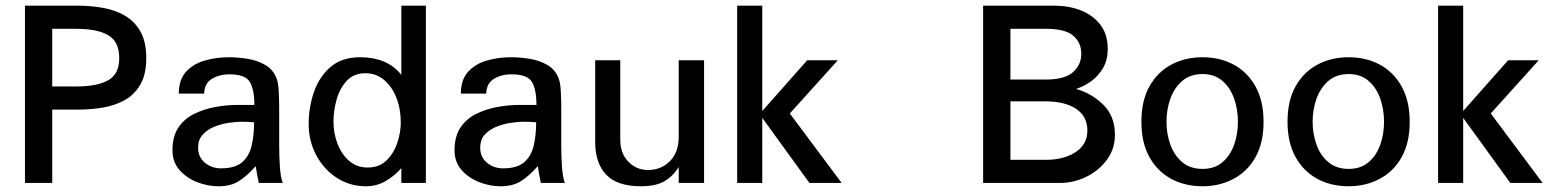

<svg xmlns="http://www.w3.org/2000/svg" viewBox="-20 -648 5500 680"><path d="M68.4 0V-627.9H256.8Q301.8 -627.9 345.2 -620.1Q388.7 -612.3 422.9 -592.3Q457 -572.3 477.5 -536.1Q498 -500 498 -442.4Q498 -384.8 477.1 -348.6Q456.1 -312.5 421.9 -293.5Q387.7 -274.4 344.7 -267.1Q301.8 -259.8 256.8 -259.8H165V0ZM165 -341.8H251Q324.2 -341.8 363.3 -363.8Q402.3 -385.7 402.3 -442.4Q402.3 -500 363.8 -522.9Q325.2 -545.9 251 -545.9H165Z M753.9 11.7Q715.8 11.7 678.2 -2.9Q640.6 -17.6 615.7 -45.9Q590.8 -74.2 590.8 -116.2Q590.8 -165 611.8 -196.3Q632.8 -227.5 667.5 -244.6Q702.1 -261.7 742.2 -269Q782.2 -276.4 820.3 -276.4H880.9Q880.9 -331.1 864.7 -357.9Q848.6 -384.8 792 -384.8Q757.8 -384.8 731 -369.1Q704.1 -353.5 703.1 -316.4H613.3Q613.3 -365.2 638.2 -393.1Q663.1 -420.9 703.6 -433.1Q744.1 -445.3 791 -445.3Q821.3 -445.3 856 -439.9Q890.6 -434.6 919.4 -418Q948.2 -401.4 960 -369.1Q965.8 -353.5 967.3 -322.8Q968.8 -292 968.8 -261.7V-130.9Q968.8 -96.7 971.2 -58.6Q973.6 -20.5 981.4 0H896.5Q893.6 -14.6 890.6 -29.8Q887.7 -44.9 885.7 -59.6Q852.5 -22.5 824.2 -5.4Q795.9 11.7 753.9 11.7ZM762.7 -51.8Q813.5 -51.8 838.4 -74.2Q863.3 -96.7 871.6 -133.8Q879.9 -170.9 879.9 -214.8Q872.1 -215.8 859.4 -216.3Q846.7 -216.8 836.9 -216.8Q813.5 -216.8 786.6 -212.4Q759.8 -208 735.8 -197.8Q711.9 -187.5 696.8 -169.9Q681.6 -152.3 681.6 -125Q681.6 -91.8 705.6 -71.8Q729.5 -51.8 762.7 -51.8Z M1275.4 11.7Q1219.7 11.7 1173.8 -17.6Q1127.9 -46.9 1100.6 -97.2Q1073.2 -147.5 1073.2 -210Q1073.2 -267.6 1091.8 -321.8Q1110.4 -376 1150.4 -410.6Q1190.4 -445.3 1255.9 -445.3Q1301.8 -445.3 1338.9 -430.2Q1376 -415 1401.4 -382.8V-627.9H1488.3V0H1401.4V-52.7Q1379.9 -27.3 1347.7 -7.8Q1315.4 11.7 1275.4 11.7ZM1282.2 -54.7Q1323.2 -54.7 1349.1 -80.1Q1375 -105.5 1387.2 -142.6Q1399.4 -179.7 1399.4 -213.9Q1399.4 -262.7 1383.8 -302.2Q1368.2 -341.8 1339.8 -365.2Q1311.5 -388.7 1274.4 -388.7Q1232.4 -388.7 1207.5 -361.3Q1182.6 -334 1171.9 -294.4Q1161.1 -254.9 1161.1 -217.8Q1161.1 -174.8 1175.8 -137.7Q1190.4 -100.6 1217.3 -77.6Q1244.1 -54.7 1282.2 -54.7Z M1752.9 11.7Q1714.8 11.7 1677.2 -2.9Q1639.6 -17.6 1614.7 -45.9Q1589.8 -74.2 1589.8 -116.2Q1589.8 -165 1610.8 -196.3Q1631.8 -227.5 1666.5 -244.6Q1701.2 -261.7 1741.2 -269Q1781.2 -276.4 1819.3 -276.4H1879.9Q1879.9 -331.1 1863.8 -357.9Q1847.7 -384.8 1791 -384.8Q1756.8 -384.8 1730 -369.1Q1703.1 -353.5 1702.1 -316.4H1612.3Q1612.3 -365.2 1637.2 -393.1Q1662.1 -420.9 1702.6 -433.1Q1743.2 -445.3 1790 -445.3Q1820.3 -445.3 1855 -439.9Q1889.6 -434.6 1918.5 -418Q1947.3 -401.4 1959 -369.1Q1964.8 -353.5 1966.3 -322.8Q1967.8 -292 1967.8 -261.7V-130.9Q1967.8 -96.7 1970.2 -58.6Q1972.7 -20.5 1980.5 0H1895.5Q1892.6 -14.6 1889.6 -29.8Q1886.7 -44.9 1884.8 -59.6Q1851.6 -22.5 1823.2 -5.4Q1794.9 11.7 1752.9 11.7ZM1761.7 -51.8Q1812.5 -51.8 1837.4 -74.2Q1862.3 -96.7 1870.6 -133.8Q1878.9 -170.9 1878.9 -214.8Q1871.1 -215.8 1858.4 -216.3Q1845.7 -216.8 1835.9 -216.8Q1812.5 -216.8 1785.6 -212.4Q1758.8 -208 1734.9 -197.8Q1710.9 -187.5 1695.8 -169.9Q1680.7 -152.3 1680.7 -125Q1680.7 -91.8 1704.6 -71.8Q1728.5 -51.8 1761.7 -51.8Z M2250 11.7Q2166 11.7 2127 -29.3Q2087.9 -70.3 2087.9 -145.5V-434.6H2176.8V-153.3Q2176.8 -104.5 2205.6 -75.2Q2234.4 -45.9 2274.4 -45.9Q2321.3 -45.9 2352.5 -77.1Q2383.8 -108.4 2383.8 -164.1V-434.6H2473.6V0H2383.8V-56.6Q2364.3 -24.4 2333.5 -6.3Q2302.7 11.7 2250 11.7Z M2590.8 0V-627.9H2679.7V-254.9L2838.9 -434.6H2947.3L2777.3 -246.1L2960.9 0H2846.7L2679.7 -230.5V0Z M3461.9 0V-627.9H3714.8Q3765.6 -627.9 3808.1 -611.3Q3850.6 -594.7 3877 -560.5Q3903.3 -526.4 3903.3 -473.6Q3903.3 -436.5 3887.2 -408.2Q3871.1 -379.9 3845.2 -360.8Q3819.3 -341.8 3791 -333Q3846.7 -317.4 3887.7 -276.9Q3928.7 -236.3 3928.7 -170.9Q3928.7 -120.1 3899.9 -81.5Q3871.1 -43 3826.7 -21.5Q3782.2 0 3733.4 0ZM3558.6 -82H3684.6Q3748 -82 3789.6 -109.4Q3831.1 -136.7 3831.1 -185.5Q3831.1 -236.3 3791 -262.7Q3751 -289.1 3681.6 -289.1H3558.6ZM3558.6 -366.2H3682.6Q3751 -366.2 3780.3 -392.6Q3809.6 -418.9 3809.6 -457Q3809.6 -497.1 3781.2 -521.5Q3752.9 -545.9 3686.5 -545.9H3558.6Z M4239.3 11.7Q4176.8 11.7 4127.9 -14.6Q4079.1 -41 4050.8 -91.8Q4022.5 -142.6 4022.5 -216.8Q4022.5 -292 4051.3 -342.8Q4080.1 -393.6 4128.9 -419.4Q4177.7 -445.3 4239.3 -445.3Q4299.8 -445.3 4348.6 -419.4Q4397.5 -393.6 4426.3 -342.3Q4455.1 -291 4455.1 -216.8Q4455.1 -141.6 4426.3 -90.8Q4397.5 -40 4348.1 -14.2Q4298.8 11.7 4239.3 11.7ZM4239.3 -49.8Q4281.2 -49.8 4309.1 -73.2Q4336.9 -96.7 4350.6 -134.8Q4364.3 -172.9 4364.3 -216.8Q4364.3 -260.7 4350.6 -299.3Q4336.9 -337.9 4309.1 -361.8Q4281.2 -385.7 4239.3 -385.7Q4195.3 -385.7 4167 -361.3Q4138.7 -336.9 4125 -298.3Q4111.3 -259.8 4111.3 -216.8Q4111.3 -173.8 4125 -135.7Q4138.7 -97.7 4167 -73.7Q4195.3 -49.8 4239.3 -49.8Z M4756.8 11.7Q4694.3 11.7 4645.5 -14.6Q4596.7 -41 4568.4 -91.8Q4540 -142.6 4540 -216.8Q4540 -292 4568.8 -342.8Q4597.7 -393.6 4646.5 -419.4Q4695.3 -445.3 4756.8 -445.3Q4817.4 -445.3 4866.2 -419.4Q4915 -393.6 4943.8 -342.3Q4972.7 -291 4972.7 -216.8Q4972.7 -141.6 4943.8 -90.8Q4915 -40 4865.7 -14.2Q4816.4 11.7 4756.8 11.7ZM4756.8 -49.8Q4798.8 -49.8 4826.7 -73.2Q4854.5 -96.7 4868.2 -134.8Q4881.8 -172.9 4881.8 -216.8Q4881.8 -260.7 4868.2 -299.3Q4854.5 -337.9 4826.7 -361.8Q4798.8 -385.7 4756.8 -385.7Q4712.9 -385.7 4684.6 -361.3Q4656.2 -336.9 4642.6 -298.3Q4628.9 -259.8 4628.9 -216.8Q4628.9 -173.8 4642.6 -135.7Q4656.2 -97.7 4684.6 -73.7Q4712.9 -49.8 4756.8 -49.8Z M5073.2 0V-627.9H5162.1V-254.9L5321.3 -434.6H5429.7L5259.8 -246.1L5443.4 0H5329.1L5162.1 -230.5V0Z"/></svg>

Font: Padauk Book
Style: Regular
Weight: 400
Designer: Debbi Hosken, Becca Hirsbrunner Spalinger
Foundry: SIL International
Version: Version 5.000